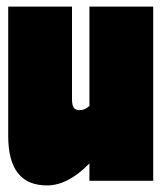

<svg xmlns="http://www.w3.org/2000/svg" viewBox="-20 -550 491 584"><path d="M446 -530V0H252V-53Q187 14 123 14Q5 14 5 -136V-530H199V-248Q199 -231 204 -223Q209 -215 222 -215Q239 -215 252 -228V-530Z"/></svg>

Font: FFF_tuoi-tre Black
Style: Regular
Weight: 900
Designer: bBox Type GmbH
Foundry: bBox Type GmbH
Version: Version 1.001